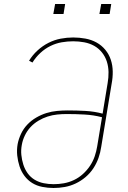

<svg xmlns="http://www.w3.org/2000/svg" viewBox="-20 -930 640 958"><path d="M247 8Q219 8 191 2.5Q163 -3 140.5 -17Q118 -31 102 -52.5Q86 -74 77.5 -100Q69 -126 66 -154Q63 -182 68 -211Q73 -237 85 -262.5Q97 -288 116.5 -308.5Q136 -329 161 -343.5Q186 -358 212 -366Q238 -374 265 -376.5Q292 -379 318 -379Q363 -379 407 -376.5Q451 -374 492 -363L517 -515Q522 -543 521.5 -570.5Q521 -598 513 -623Q505 -648 488.5 -668.5Q472 -689 449.5 -701.5Q427 -714 400 -719Q373 -724 345 -724Q317 -724 288 -719Q259 -714 231.5 -700.5Q204 -687 181 -665.5Q158 -644 142 -618L125 -627Q142 -655 167 -678Q192 -701 221.5 -716Q251 -731 282.5 -737Q314 -743 345 -743Q376 -743 406 -737.5Q436 -732 461.5 -718Q487 -704 505.5 -681.5Q524 -659 533 -631.5Q542 -604 542.5 -573.5Q543 -543 537 -512L485 -197Q481 -169 471.5 -142Q462 -115 446 -90.5Q430 -66 407 -46.5Q384 -27 357.5 -14.5Q331 -2 303 3Q275 8 247 8ZM248 -11Q273 -11 298.5 -15.5Q324 -20 348.5 -31.5Q373 -43 393.5 -61.5Q414 -80 429 -102.5Q444 -125 452.5 -150Q461 -175 465 -200L489 -345Q447 -356 402.5 -358.5Q358 -361 313 -361Q289 -361 265 -358.5Q241 -356 217.5 -348.5Q194 -341 171.5 -327.5Q149 -314 132 -295.5Q115 -277 104 -254Q93 -231 89 -208Q84 -182 86.5 -157Q89 -132 96.5 -108.5Q104 -85 118 -65.5Q132 -46 152.5 -33.5Q173 -21 197.5 -16Q222 -11 248 -11ZM476 -860 485 -910H535L527 -860ZM246 -860 255 -910H305L297 -860Z"/></svg>

Font: Iosevka SS04 Thin Extended
Style: Italic
Weight: 100
Width: 7
Italic angle: -9°
Monospace: yes
Designer: Belleve Invis
Foundry: Belleve Invis
Version: Version 19.0.0; ttfautohint (v1.8.4)